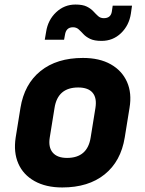

<svg xmlns="http://www.w3.org/2000/svg" viewBox="-20 -815 640 845"><path d="M254 10Q182 10 132 -18Q82 -46 60.5 -95.5Q39 -145 49 -210L70 -340Q87 -445 158.5 -502.5Q230 -560 345 -560Q418 -560 467.5 -532Q517 -504 539 -454.5Q561 -405 550 -340L529 -210Q512 -105 440.5 -47.5Q369 10 254 10ZM275 -120Q365 -120 379 -210L400 -340Q407 -384 387.5 -407Q368 -430 324 -430Q234 -430 220 -340L199 -210Q192 -167 212 -143.5Q232 -120 275 -120ZM427 -635Q395 -635 376.5 -644Q358 -653 347 -665Q336 -677 326 -686Q316 -695 301 -695Q271 -695 266 -662L262 -640H177L183 -675Q191 -727 227 -761Q263 -795 312 -795Q344 -795 362 -786Q380 -777 391 -765Q402 -753 412 -744Q422 -735 437 -735Q467 -735 472 -763L476 -790H561L556 -755Q548 -703 512.5 -669Q477 -635 427 -635Z"/></svg>

Font: JetBrains Mono NL ExtraBold
Style: Italic
Weight: 800
Italic angle: -9°
Monospace: yes
Designer: Philipp Nurullin, Konstantin Bulenkov
Foundry: JetBrains
Version: Version 2.305; ttfautohint (v1.8.4.7-5d5b)